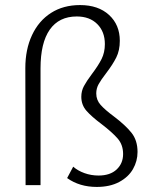

<svg xmlns="http://www.w3.org/2000/svg" viewBox="-20 -731 605 758"><path d="M245 -28 269 -73Q287 -57 313.5 -47.5Q340 -38 369 -38Q415 -38 440.5 -62Q466 -86 466 -123Q466 -159 445 -183.5Q424 -208 381 -241Q341 -271 321 -294Q301 -317 301 -349Q301 -372 311.5 -391.5Q322 -411 343 -439Q368 -472 381 -498Q394 -524 394 -557Q394 -606 364 -636Q334 -666 283 -666Q213 -666 176.5 -614Q140 -562 140 -461V0H81L80 -462Q80 -536 106.5 -592.5Q133 -649 181.5 -680Q230 -711 296 -711Q368 -711 410.5 -672Q453 -633 453 -570Q453 -532 439 -504Q425 -476 399 -442Q379 -416 369.5 -399Q360 -382 360 -362Q360 -336 377.5 -316.5Q395 -297 430 -271Q475 -237 499 -207Q523 -177 523 -131Q523 -95 505 -63.5Q487 -32 450.5 -12.5Q414 7 362 7Q294 7 245 -28Z"/></svg>

Font: Ysabeau Infant Semilight
Style: Regular
Weight: 300
Designer: Christian Thalmann (Catharsis Fonts)
Version: Version 0.003